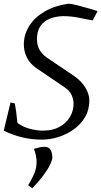

<svg xmlns="http://www.w3.org/2000/svg" viewBox="-20 -732 540 1023"><path d="M203 12Q97 12 0 -36L36 -186L59 -181Q62 -165 66 -137Q70 -109 73 -77Q99 -57 136.5 -46.5Q174 -36 210 -36Q262 -36 298 -56.5Q334 -77 353 -109.5Q372 -142 372 -179Q372 -201 362 -224.5Q352 -248 324 -267L175 -368Q140 -392 123.5 -425Q107 -458 107 -495Q107 -547 135 -592.5Q163 -638 216 -669.5Q269 -701 342 -712Q361 -712 392 -704Q423 -696 453.5 -687Q484 -678 500 -673L474 -623Q433 -631 395 -638.5Q357 -646 316 -646Q297 -646 273 -641Q249 -636 227 -623Q205 -610 191 -586Q177 -562 177 -523Q177 -488 192 -464.5Q207 -441 227 -427L372 -329Q413 -301 434.5 -266Q456 -231 456 -196Q456 -147 433.5 -108.5Q411 -70 373.5 -43Q336 -16 291.5 -2Q247 12 203 12ZM152 271 130 255Q150 222 162.5 193Q175 164 175 130Q175 100 161 61Q170 58 187 54Q204 50 217 50Q240 50 249.5 67Q259 84 259 111Q253 139 233 170.5Q213 202 190 229Q167 256 152 271Z"/></svg>

Font: Mate
Style: Italic
Weight: 400
Italic angle: -10.8°
Designer: Eduardo Rodriguez Tunni
Foundry: Eduardo Rodriguez Tunni
Version: Version 1.003; ttfautohint (v1.8.4.7-5d5b);gftools[0.9.24]